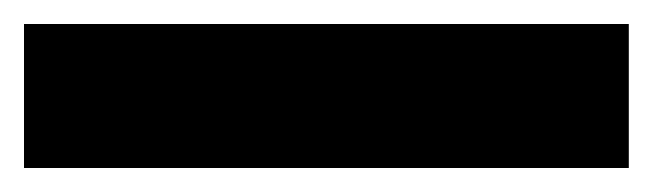

<svg xmlns="http://www.w3.org/2000/svg" viewBox="-22 45 544 160"><path d="M502 185V65H-2V185Z"/></svg>

Font: Noto Sans Thai Looped SemiCondensed Black
Style: Regular
Weight: 900
Width: 4
Designer: Sasikarn Vongin, Ben Mitchell
Foundry: The Fontpad Ltd
Version: Version 1.001